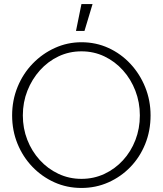

<svg xmlns="http://www.w3.org/2000/svg" viewBox="-20 -919 805 950"><path d="M725 -348Q725 -272 698.5 -206.5Q672 -141 625 -92.5Q578 -44 516 -16.5Q454 11 383 11Q311 11 249 -17Q187 -45 140 -94Q93 -143 66.5 -208Q40 -273 40 -348Q40 -423 67 -489Q94 -555 142 -604.5Q190 -654 252 -682Q314 -710 383 -710Q455 -710 517 -681.5Q579 -653 625.5 -603Q672 -553 698.5 -487.5Q725 -422 725 -348ZM672 -348Q672 -412 650 -469.5Q628 -527 588.5 -571Q549 -615 496.5 -640Q444 -665 383 -665Q322 -665 269.5 -640Q217 -615 177.5 -571Q138 -527 115.5 -470Q93 -413 93 -348Q93 -284 115 -227.5Q137 -171 176.5 -127.5Q216 -84 269 -59Q322 -34 383 -34Q444 -34 496.5 -58.5Q549 -83 588.5 -126Q628 -169 650 -226Q672 -283 672 -348ZM356 -766H398L438 -899H383Z"/></svg>

Font: Kulim Park ExtraLight
Style: Regular
Weight: 275
Designer: Noponies / Dale Sattler
Foundry: Noponies
Version: Version 1.000; ttfautohint (v1.8.3)